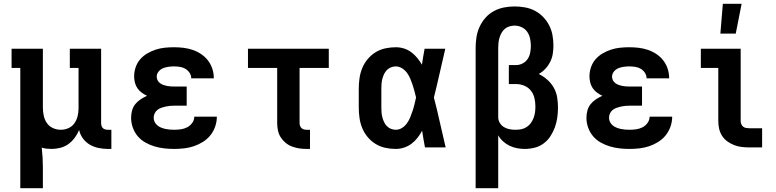

<svg xmlns="http://www.w3.org/2000/svg" viewBox="-20 -777 4090 1012"><path d="M87 215V-419H41V-520H206V-210Q206 -189 210.5 -167.5Q215 -146 227 -128.5Q239 -111 259 -102Q279 -93 300 -93Q321 -93 340.5 -101.5Q360 -110 372 -127Q384 -144 389 -164.5Q394 -185 394 -206V-419H348V-520H513V-128Q513 -121 515 -114Q517 -107 522 -102Q527 -97 534 -95Q541 -93 548 -93H567V8H548Q524 8 499.5 3Q475 -2 453.5 -14.5Q432 -27 417 -47.5Q402 -68 397 -92Q388 -70 374 -51Q360 -32 341 -18Q322 -4 298.5 2Q275 8 252 8Q239 8 225.5 6.5Q212 5 200 1Q203 27 204.5 54Q206 81 206 107V215Z M898 8Q871 8 845 5Q819 2 794 -5.5Q769 -13 746 -26Q723 -39 706 -59Q689 -79 680 -104.5Q671 -130 671 -156Q671 -175 676 -194Q681 -213 693 -228Q705 -243 721 -253.5Q737 -264 755 -272Q740 -279 726.5 -289Q713 -299 704 -312.5Q695 -326 691 -342Q687 -358 687 -374Q687 -399 695 -422.5Q703 -446 719 -464.5Q735 -483 756.5 -495.5Q778 -508 801 -515.5Q824 -523 848.5 -525.5Q873 -528 897 -528Q922 -528 947 -525Q972 -522 995.5 -514Q1019 -506 1040 -492Q1061 -478 1076 -458.5Q1091 -439 1099 -415Q1107 -391 1107 -366V-364H988V-365Q988 -380 979 -393.5Q970 -407 957 -414.5Q944 -422 928.5 -424.5Q913 -427 897 -427Q883 -427 868 -425Q853 -423 839.5 -417.5Q826 -412 816 -400Q806 -388 806 -373Q806 -363 810.5 -354Q815 -345 823 -339Q831 -333 840.5 -329.5Q850 -326 860 -324Q870 -322 880 -321.5Q890 -321 900 -321H964V-220H900Q888 -220 876.5 -219Q865 -218 853.5 -215.5Q842 -213 830.5 -209Q819 -205 810 -198Q801 -191 795.5 -180Q790 -169 790 -157Q790 -145 795 -134.5Q800 -124 809 -116.5Q818 -109 829 -104.5Q840 -100 851.5 -97.5Q863 -95 874.5 -94Q886 -93 898 -93Q915 -93 933 -95.5Q951 -98 966.5 -106Q982 -114 993 -129Q1004 -144 1004 -162H1123Q1123 -135 1114 -109.5Q1105 -84 1088.5 -63.5Q1072 -43 1049.5 -29Q1027 -15 1002 -6.5Q977 2 950.5 5Q924 8 898 8Z M1595 8Q1575 8 1556 5Q1537 2 1518.5 -5Q1500 -12 1485 -24.5Q1470 -37 1459.5 -53.5Q1449 -70 1445 -89.5Q1441 -109 1441 -128V-419H1287V-520H1713V-419H1559V-128Q1559 -121 1561.5 -114Q1564 -107 1569 -102Q1574 -97 1581 -95Q1588 -93 1595 -93H1614V8Z M2066 8Q2038 8 2010.5 2Q1983 -4 1959.5 -18.5Q1936 -33 1918 -54.5Q1900 -76 1889.5 -101.5Q1879 -127 1875 -154.5Q1871 -182 1871 -210V-310Q1871 -338 1875 -365.5Q1879 -393 1889.5 -418.5Q1900 -444 1918 -465.5Q1936 -487 1959.5 -501.5Q1983 -516 2010.5 -522Q2038 -528 2066 -528Q2088 -528 2109 -521.5Q2130 -515 2147.5 -502Q2165 -489 2179 -472Q2193 -455 2204 -436Q2207 -457 2210.5 -478Q2214 -499 2218 -520H2327Q2312 -456 2297.5 -391.5Q2283 -327 2267 -263Q2284 -198 2298.5 -132Q2313 -66 2329 0H2220Q2216 -22 2212 -44Q2208 -66 2205 -88Q2194 -68 2180.5 -50.5Q2167 -33 2149 -19.5Q2131 -6 2109.5 1Q2088 8 2066 8ZM2066 -93Q2084 -93 2099.5 -103Q2115 -113 2125.5 -128Q2136 -143 2142.5 -159.5Q2149 -176 2155 -193.5Q2161 -211 2165 -228.5Q2169 -246 2173 -263Q2169 -280 2164.5 -297Q2160 -314 2154.5 -330.5Q2149 -347 2142 -363.5Q2135 -380 2124.5 -394Q2114 -408 2098.5 -417.5Q2083 -427 2066 -427Q2053 -427 2040.5 -422Q2028 -417 2019 -407.5Q2010 -398 2004.5 -386.5Q1999 -375 1995.5 -362Q1992 -349 1991 -336Q1990 -323 1990 -310V-210Q1990 -197 1991 -184Q1992 -171 1995.5 -158Q1999 -145 2004.5 -133.5Q2010 -122 2019 -112.5Q2028 -103 2040.5 -98Q2053 -93 2066 -93Z M2487 215V-525Q2487 -553 2491.5 -581.5Q2496 -610 2508 -636Q2520 -662 2539 -683.5Q2558 -705 2583 -718.5Q2608 -732 2636 -737.5Q2664 -743 2693 -743Q2720 -743 2747.5 -738Q2775 -733 2799 -720.5Q2823 -708 2842.5 -688Q2862 -668 2874.5 -643.5Q2887 -619 2892 -592Q2897 -565 2897 -537Q2897 -515 2893.5 -493Q2890 -471 2880 -451Q2870 -431 2854.5 -414.5Q2839 -398 2820 -387Q2844 -375 2864.5 -357Q2885 -339 2898.5 -315.5Q2912 -292 2916.5 -265Q2921 -238 2921 -211Q2921 -184 2917.5 -158Q2914 -132 2905 -107Q2896 -82 2881.5 -59.5Q2867 -37 2845.5 -21Q2824 -5 2798 1.5Q2772 8 2746 8Q2725 8 2704.5 4Q2684 0 2665.5 -9Q2647 -18 2631.5 -32Q2616 -46 2606 -64V215ZM2697 -93Q2713 -93 2728 -96Q2743 -99 2756 -107.5Q2769 -116 2778 -128.5Q2787 -141 2792.5 -155.5Q2798 -170 2800 -185Q2802 -200 2802 -216Q2802 -238 2797 -260Q2792 -282 2778 -299.5Q2764 -317 2743 -325.5Q2722 -334 2700 -334H2662V-434H2700Q2718 -434 2734.5 -442.5Q2751 -451 2761 -466Q2771 -481 2774.5 -499Q2778 -517 2778 -535Q2778 -554 2774 -573.5Q2770 -593 2759 -609Q2748 -625 2730 -633.5Q2712 -642 2693 -642Q2679 -642 2665.5 -638Q2652 -634 2641.5 -625.5Q2631 -617 2624 -604.5Q2617 -592 2613 -579Q2609 -566 2607.5 -552.5Q2606 -539 2606 -525V-159Q2606 -143 2614.5 -129Q2623 -115 2636.5 -107Q2650 -99 2665.5 -96Q2681 -93 2697 -93Z M3298 8Q3271 8 3245 5Q3219 2 3194 -5.5Q3169 -13 3146 -26Q3123 -39 3106 -59Q3089 -79 3080 -104.5Q3071 -130 3071 -156Q3071 -175 3076 -194Q3081 -213 3093 -228Q3105 -243 3121 -253.5Q3137 -264 3155 -272Q3140 -279 3126.5 -289Q3113 -299 3104 -312.5Q3095 -326 3091 -342Q3087 -358 3087 -374Q3087 -399 3095 -422.5Q3103 -446 3119 -464.5Q3135 -483 3156.5 -495.5Q3178 -508 3201 -515.5Q3224 -523 3248.5 -525.5Q3273 -528 3297 -528Q3322 -528 3347 -525Q3372 -522 3395.5 -514Q3419 -506 3440 -492Q3461 -478 3476 -458.5Q3491 -439 3499 -415Q3507 -391 3507 -366V-364H3388V-365Q3388 -380 3379 -393.5Q3370 -407 3357 -414.5Q3344 -422 3328.5 -424.5Q3313 -427 3297 -427Q3283 -427 3268 -425Q3253 -423 3239.5 -417.5Q3226 -412 3216 -400Q3206 -388 3206 -373Q3206 -363 3210.5 -354Q3215 -345 3223 -339Q3231 -333 3240.5 -329.5Q3250 -326 3260 -324Q3270 -322 3280 -321.5Q3290 -321 3300 -321H3364V-220H3300Q3288 -220 3276.5 -219Q3265 -218 3253.5 -215.5Q3242 -213 3230.5 -209Q3219 -205 3210 -198Q3201 -191 3195.5 -180Q3190 -169 3190 -157Q3190 -145 3195 -134.5Q3200 -124 3209 -116.5Q3218 -109 3229 -104.5Q3240 -100 3251.5 -97.5Q3263 -95 3274.5 -94Q3286 -93 3298 -93Q3315 -93 3333 -95.5Q3351 -98 3366.5 -106Q3382 -114 3393 -129Q3404 -144 3404 -162H3523Q3523 -135 3514 -109.5Q3505 -84 3488.5 -63.5Q3472 -43 3449.5 -29Q3427 -15 3402 -6.5Q3377 2 3350.5 5Q3324 8 3298 8Z M3929 0Q3909 0 3888.5 -2.5Q3868 -5 3849 -12.5Q3830 -20 3813.5 -32Q3797 -44 3786 -61Q3775 -78 3770.5 -98Q3766 -118 3766 -139V-419H3674V-520H3884V-139Q3884 -130 3887.5 -122Q3891 -114 3897.5 -109Q3904 -104 3912.5 -102.5Q3921 -101 3929 -101H3997V0ZM3777 -600 3790 -757H3889L3858 -600Z"/></svg>

Font: Iosevka Etoile
Style: Bold
Weight: 700
Designer: Belleve Invis
Foundry: Belleve Invis
Version: Version 28.1.0; ttfautohint (v1.8.4)